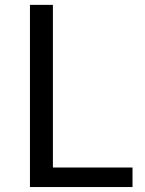

<svg xmlns="http://www.w3.org/2000/svg" viewBox="-20 -753 583 773"><path d="M100.6 0V-733.4H193V-78.6H513.5V0Z"/></svg>

Font: Noto Sans KR Thin
Style: Regular
Weight: 100
Designer: Ryoko NISHIZUKA 西塚涼子 (kana, bopomofo & ideographs); Paul D. Hunt (Latin, Greek & Cyrillic); Sandoll Communications 산돌커뮤니
Foundry: Adobe
Version: Version 2.004-H2;hotconv 1.0.118;makeotfexe 2.5.65603